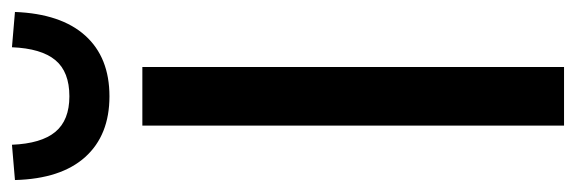

<svg xmlns="http://www.w3.org/2000/svg" viewBox="-354 -622 963 321"><g transform="rotate(-90 127.5 -461.5)"><path d="M78 0V-705H176V0ZM127 -760Q62 -760 25.5 -800.5Q-11 -841 -13 -918L46 -923Q48 -874 67.5 -850.5Q87 -827 127 -827Q168 -827 187.5 -850.5Q207 -874 209 -923L268 -918Q265 -841 228.5 -800.5Q192 -760 127 -760Z"/></g></svg>

Font: Nunito Sans 10pt Condensed SemiBold
Style: Regular
Weight: 600
Width: 3
Designer: Vernon Adams
Foundry: Vernon Adams
Version: Version 3.101;gftools[0.9.27]